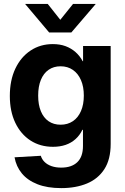

<svg xmlns="http://www.w3.org/2000/svg" viewBox="-20 -760 645 992"><path d="M296.4 211.9Q224.6 211.9 173.6 191.9Q122.6 171.9 93 136Q63.5 100.1 55.2 52.7L190.9 44.9Q196.3 63 210.4 76.9Q224.6 90.8 246.3 98.4Q268.1 106 296.4 106Q350.1 106 379.4 77.9Q408.7 49.8 408.7 -5.9V-89.4H405.8Q392.1 -61 370.1 -41.3Q348.1 -21.5 319.1 -11.5Q290 -1.5 253.9 -1.5Q188 -1.5 137.7 -33.9Q87.4 -66.4 59.1 -125.5Q30.8 -184.6 30.8 -264.2Q30.8 -345.2 59.3 -405.5Q87.9 -465.8 138.2 -499Q188.5 -532.2 252.9 -532.2Q289.6 -532.2 318.6 -521.5Q347.7 -510.7 370.1 -491Q392.6 -471.2 407.2 -443.8H409.2V-522.5H551.8V-16.6Q551.8 63.5 519.3 113.8Q486.8 164.1 429.4 188Q372.1 211.9 296.4 211.9ZM293 -115.7Q329.6 -115.7 356.7 -134Q383.8 -152.3 398.4 -186.3Q413.1 -220.2 413.1 -266.1Q413.1 -312 398.4 -345.9Q383.8 -379.9 356.7 -398.7Q329.6 -417.5 293 -417.5Q257.3 -417.5 231.2 -399.4Q205.1 -381.3 191.2 -347.4Q177.2 -313.5 177.2 -266.1Q177.2 -218.8 191.2 -185.1Q205.1 -151.4 231.2 -133.5Q257.3 -115.7 293 -115.7ZM226.6 -739.7 291.5 -657.7 357.4 -739.7H474.1V-738.8L348.6 -592.3H233.9L110.4 -738.8V-739.7Z"/></svg>

Font: Inter 28pt
Style: Bold
Weight: 700
Designer: Rasmus Andersson
Foundry: rsms
Version: Version 4.001;git-66647c0bb